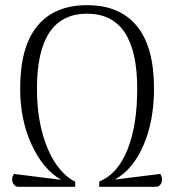

<svg xmlns="http://www.w3.org/2000/svg" viewBox="-20 -723 674 743"><path d="M607 -28Q607 -16 600 -8Q593 0 583 0H364V-19L363 -20Q434 -48 472.5 -142Q511 -236 511 -380Q511 -670 317 -670Q123 -670 123 -380Q123 -287 143 -212Q163 -137 197 -88Q231 -39 271 -20V0H51Q41 0 34 -8.5Q27 -17 27 -28Q27 -40 34 -50L217 -27Q147 -67 102.5 -163Q58 -259 58 -380Q58 -542 124.5 -622.5Q191 -703 317 -703Q443 -703 509.5 -622.5Q576 -542 576 -380Q576 -256 535.5 -161.5Q495 -67 424 -28L600 -50Q607 -40 607 -28Z"/></svg>

Font: Arima Madurai Light
Style: Regular
Weight: 300
Designer: Joana Correia and Natanael Gama
Foundry: NDISCOVER
Version: Version 1.019